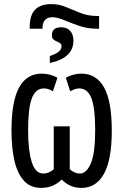

<svg xmlns="http://www.w3.org/2000/svg" viewBox="-20 -906 603 936"><path d="M125 -779Q126 -886 230 -886Q268 -886 302 -871.5Q336 -857 373 -842.5Q410 -828 455 -828H463V-766H453Q407 -766 366 -780Q325 -794 292 -808Q259 -822 235 -822Q187 -822 187 -766H125ZM223 -633Q280 -651 280 -680Q280 -691 273 -695.5Q266 -700 256.5 -704Q247 -708 240 -714.5Q233 -721 233 -735Q233 -773 279 -773Q307 -773 322.5 -755Q338 -737 338 -708Q338 -623 223 -599ZM181 10Q129 10 97 -24.5Q65 -59 50.5 -122Q36 -185 36 -269Q36 -412 73 -479.5Q110 -547 184 -547Q223 -547 260 -527L238 -461Q228 -467 217 -471Q206 -475 194 -475Q154 -475 135.5 -427.5Q117 -380 117 -270Q117 -174 134.5 -117Q152 -60 191 -60Q219 -60 242 -81V-290H320V-81Q344 -60 369 -60Q402 -60 423 -110Q444 -160 444 -270Q444 -380 425.5 -427.5Q407 -475 366 -475Q355 -475 344 -471Q333 -467 322 -461L301 -527Q319 -537 338 -542Q357 -547 376 -547Q450 -547 487.5 -479.5Q525 -412 525 -269Q525 -128 487 -59Q449 10 377 10Q348 10 324 -0.5Q300 -11 281 -31Q240 10 181 10Z"/></svg>

Font: Noto Sans Mono SemiCondensed
Style: Regular
Weight: 400
Width: 4
Designer: Monotype Design Team
Foundry: Monotype Imaging Inc.
Version: Version 2.014